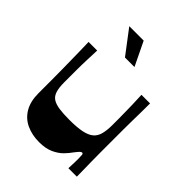

<svg xmlns="http://www.w3.org/2000/svg" viewBox="-198 -793 914 914"><g transform="rotate(45 259.0 -336.0)"><path d="M222 11Q175 11 137 -6.5Q99 -24 77.5 -60.5Q56 -97 56 -152Q56 -199 56 -238Q56 -277 55.5 -310.5Q55 -344 54.5 -374.5Q54 -405 53.5 -433.5Q53 -462 52 -493H110Q109 -466 108 -442Q107 -418 106.5 -396.5Q106 -375 106 -354.5Q106 -334 106 -314.5Q106 -295 106 -275Q106 -239 113 -217Q120 -195 136.5 -184.5Q153 -174 180.5 -170Q208 -166 250 -166Q300 -166 332 -172.5Q364 -179 381.5 -193.5Q399 -208 405.5 -233Q412 -258 412 -293Q412 -312 412 -332.5Q412 -353 411.5 -377.5Q411 -402 410.5 -431Q410 -460 408 -493H466Q466 -460 465.5 -429Q465 -398 464.5 -369Q464 -340 464 -314Q464 -288 464 -264.5Q464 -241 464 -221Q464 -192 464 -161Q464 -130 464.5 -100Q465 -70 465.5 -44Q466 -18 466 0H409Q410 -18 410.5 -34.5Q411 -51 411 -63Q411 -82 410 -90.5Q409 -99 403 -99Q398 -99 392 -93Q386 -87 372 -69Q362 -54 343.5 -35Q325 -16 295.5 -2.5Q266 11 222 11ZM227 -563 136 -683H233L291 -563Z"/></g></svg>

Font: Ojuju
Style: Bold
Weight: 700
Designer: Chisaokwu Joboson, Mirko Velimirovic
Foundry: Udi Foundry
Version: Version 1.000